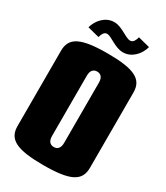

<svg xmlns="http://www.w3.org/2000/svg" viewBox="-222 -999 954 1102"><g transform="rotate(30 255.0 -447.5)"><path d="M162 -785C170 -816 182 -826 196 -826C227 -826 271 -779 327 -779C383 -779 428 -826 442 -880L364 -900C356 -869 344 -858 329 -858C297 -858 251 -905 199 -905C138 -905 97 -853 84 -805ZM255 -730C80 -730 15 -698 15 -610V-110C15 -22 80 10 255 10C430 10 495 -22 495 -110V-610C495 -698 430 -730 255 -730ZM255 -610C281 -610 295 -592 295 -560V-160C295 -128 281 -110 255 -110C229 -110 215 -128 215 -160V-560C215 -592 229 -610 255 -610Z"/></g></svg>

Font: MikodacsPCS
Style: Regular
Weight: 900
Designer: gluk (gluksza@wp.pl)
Foundry: gluk (gluksza@wp.pl)
Version: Version 0.27